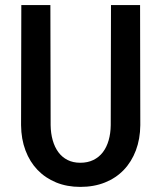

<svg xmlns="http://www.w3.org/2000/svg" viewBox="-20 -731 640 761"><path d="M535.2 -710.9 536.1 -234.9Q535.6 -180.2 518.6 -135Q501.5 -89.8 470.7 -57.6Q439.9 -25.4 396.2 -7.8Q352.5 9.8 298.3 9.8Q245.6 9.8 202.6 -7.8Q159.7 -25.4 128.9 -57.4Q98.1 -89.4 81.1 -134.5Q64 -179.7 63.5 -234.9L64.5 -710.9H179.7L180.7 -234.9Q181.2 -202.1 189 -174.8Q196.8 -147.5 211.4 -127.7Q226.1 -107.9 247.8 -96.9Q269.5 -85.9 298.3 -85.9Q327.6 -85.9 350.1 -96.9Q372.6 -107.9 387.7 -127.7Q402.8 -147.5 410.6 -174.8Q418.5 -202.1 418.9 -234.9L419.9 -710.9Z"/></svg>

Font: TypoPRO Roboto Mono
Style: Regular
Weight: 500
Designer: Google
Version: Version 2.000986; 2015; ttfautohint (v1.3)